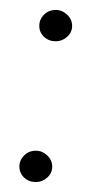

<svg xmlns="http://www.w3.org/2000/svg" viewBox="-20 -360 207 386"><path d="M92 -277Q78 -277 68.5 -286Q59 -295 59 -308Q59 -321 68.5 -330.5Q78 -340 92 -340Q105 -340 115 -330.5Q125 -321 125 -308Q125 -295 115 -286Q105 -277 92 -277ZM52 6Q38 6 28.5 -3Q19 -12 19 -25Q19 -38 28.5 -47.5Q38 -57 52 -57Q65 -57 75 -47.5Q85 -38 85 -25Q85 -12 75 -3Q65 6 52 6Z"/></svg>

Font: Alumni Sans Thin Light
Style: Italic
Weight: 300
Italic angle: -8°
Version: Version 1.016